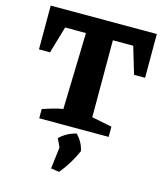

<svg xmlns="http://www.w3.org/2000/svg" viewBox="-136 -775 988 1157"><g transform="rotate(15 358.0 -196.5)"><path d="M697 -674V-401H628L578 -569H451V-89L577 -64V0H144V-58Q175 -68 206.5 -77.5Q238 -87 270 -92L283 -569H153L104 -401H35V-674ZM291 273 312 102 438 126Q420 167 397 205Q374 243 343 281ZM328 183 283 86Q305 65 331 51Q357 37 386 30Q406 51 419 74.5Q432 98 438 126Z"/></g></svg>

Font: Piazzolla Thin Black
Style: Regular
Weight: 900
Version: Version 2.005